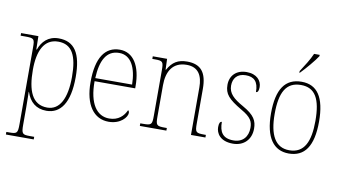

<svg xmlns="http://www.w3.org/2000/svg" viewBox="-92 -990 2583 1453"><g transform="rotate(10 1199.0 -263.0)"><path d="M22 240H236V220H205C145 220 138 215 138 143V13C138 -50 136 -88 136 -108H138C163 -33 213 10 292 10C399 10 467 -80 467 -279C467 -463 411 -546 290 -546C209 -546 163 -496 141 -434H137L135 -536H2V-516H35C107 -516 110 -511 110 -442V143C110 215 104 220 43 220H22ZM294 -15C178 -15 138 -119 138 -278C138 -422 182 -521 291 -521C397 -521 439 -439 439 -276C439 -111 390 -15 294 -15Z M770 10C861 10 910 -49 910 -82C910 -93 906 -98 901 -102C880 -55 840 -15 770 -15C675 -15 612 -101 613 -274H925V-290C925 -447 864 -542 761 -542C648 -542 584 -451 584 -262C584 -87 656 10 770 10ZM897 -298H614C620 -432 661 -517 760 -517C851 -517 895 -428 897 -298Z M1009 0H1213V-20H1201C1133 -20 1128 -25 1128 -95V-334C1128 -439 1171 -517 1279 -517C1369 -517 1402 -455 1402 -365V0H1513V-20H1502C1435 -20 1430 -25 1430 -95V-359C1430 -483 1385 -542 1278 -542C1208 -542 1165 -516 1130 -453H1127L1124 -536H1014V-516H1033C1094 -516 1100 -511 1100 -442V-95C1100 -25 1095 -20 1027 -20H1009Z M1725 10C1808 10 1864 -45 1864 -129C1864 -189 1844 -231 1751 -283C1676 -325 1636 -361 1636 -421C1636 -475 1666 -517 1733 -517C1796 -517 1830 -486 1830 -405C1845 -405 1851 -420 1851 -447C1851 -495 1814 -542 1735 -542C1656 -542 1608 -493 1608 -422C1608 -351 1641 -316 1744 -255C1822 -211 1836 -178 1836 -131C1836 -63 1797 -15 1725 -15C1642 -15 1615 -61 1615 -138C1601 -138 1594 -124 1594 -94C1594 -50 1624 10 1725 10Z M2128 -619V-606H2131C2171 -646 2234 -721 2256 -756V-766H2213C2194 -721 2158 -665 2128 -619ZM2154 10C2275 10 2339 -77 2339 -267C2339 -455 2277 -542 2158 -542C2032 -542 1970 -453 1970 -267C1970 -78 2039 10 2154 10ZM2154 -15C2046 -15 1998 -106 1998 -267C1998 -433 2043 -517 2157 -517C2266 -517 2311 -437 2311 -267C2311 -111 2270 -15 2154 -15Z"/></g></svg>

Font: Noto Serif Sinhala SemiCondensed Thin
Style: Regular
Weight: 100
Width: 4
Designer: Jelle Bosma - Monotype Design Team
Foundry: Monotype Imaging Inc.
Version: Version 2.007